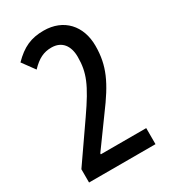

<svg xmlns="http://www.w3.org/2000/svg" viewBox="-179 -812 796 901"><g transform="rotate(-30 219.0 -362.0)"><path d="M393 0V-87H147V-92L258 -245C344 -360 380 -433 380 -541C380 -649 313 -724 204 -724C136 -724 89 -703 36 -649L85 -582C123 -622 155 -637 196 -637C253 -637 282 -597 282 -537C282 -453 259 -398 173 -274L33 -72V0Z"/></g></svg>

Font: Noto Sans Gujarati ExtraCondensed Medium
Style: Regular
Weight: 500
Width: 2
Designer: Jelle Bosma - Monotype Design Team, Universal Thirst
Foundry: Monotype Imaging Inc.
Version: Version 2.106